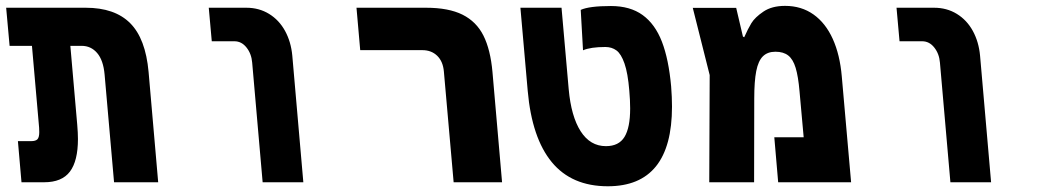

<svg xmlns="http://www.w3.org/2000/svg" viewBox="-20 -636 3640 670"><path d="M265 -476H225.5L249.5 -201Q252 -172 252 -151Q252 -74.5 224 -37.2Q196 0 134 0H55L42.5 -143.5H89Q104.5 -143.5 110.8 -150.2Q117 -157 117 -175Q117 -184.5 116.5 -190.5L91.5 -476H13.5L1.5 -609H279Q380.5 -609 434.2 -555.2Q488 -501.5 498.5 -385L532 0H378L345 -376Q340.5 -426 319 -451Q297.5 -476 265 -476Z M798 -492H719L708.5 -609H839.5Q884 -609 919 -587.5Q954 -566 974.8 -528Q995.5 -490 1000 -442L1038.5 0H896.5L860 -417.5Q857.5 -448.5 840.2 -470.2Q823 -492 798 -492Z M1454 -461H1237L1224 -609H1466.5Q1545.5 -609 1594 -584.8Q1642.5 -560.5 1667 -511.8Q1691.5 -463 1698.5 -385L1732 0H1563L1529 -386Q1526 -421.5 1505.8 -441.2Q1485.5 -461 1454 -461Z M1821.5 -319 1796 -609H1939.5L1964.5 -325Q1973 -230 2006.2 -178Q2039.5 -126 2094.5 -126Q2139.5 -126 2159.2 -158.2Q2179 -190.5 2179 -257.5Q2179 -286 2176 -319.5Q2171 -381 2159.2 -414.5Q2147.5 -448 2131.2 -460Q2115 -472 2092.5 -472Q2041 -472 2014.5 -460.5L2006.5 -601.5Q2036 -615 2112 -615Q2179 -615 2222.5 -583.5Q2266 -552 2289.8 -490.5Q2313.5 -429 2322 -334.5Q2325 -297 2325 -264Q2325 14 2101 14Q1975 14 1905.5 -70.2Q1836 -154.5 1821.5 -319Z M2917.5 -369 2950 0H2695.5L2682 -157H2784.5L2770 -317.5Q2765.5 -369.5 2756.5 -399.2Q2747.5 -429 2730.8 -442.2Q2714 -455.5 2686 -455.5Q2658.5 -455.5 2642.2 -439.5Q2626 -423.5 2619 -388Q2612 -352.5 2612 -291.5L2611.5 0H2455L2456.5 -374L2397.5 -608.5H2549L2572.5 -508.5L2577 -506Q2590 -535.5 2602.2 -555.5Q2614.5 -575.5 2644 -595.5Q2673.5 -615.5 2719.5 -615.5Q2776.5 -615.5 2818.8 -585.5Q2861 -555.5 2886 -500.2Q2911 -445 2917.5 -369Z M3198 -492H3119L3108.5 -609H3239.5Q3284 -609 3319 -587.5Q3354 -566 3374.8 -528Q3395.5 -490 3400 -442L3438.5 0H3296.5L3260 -417.5Q3257.5 -448.5 3240.2 -470.2Q3223 -492 3198 -492Z"/></svg>

Font: JuliaMono Black
Style: Italic
Weight: 900
Italic angle: -9°
Monospace: yes
Designer: cormullion
Foundry: corm
Version: Version 0.057; ttfautohint (v1.8.4)